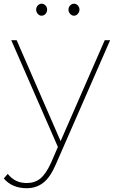

<svg xmlns="http://www.w3.org/2000/svg" viewBox="-67 -792 610 1029"><path d="M126.7 -740Q126.7 -753.3 135.6 -762.8Q144.4 -772.2 155.6 -772.2Q167.8 -772.2 176.7 -762.8Q185.6 -753.3 185.6 -740Q185.6 -726.7 176.7 -717.2Q167.8 -707.8 155.6 -707.8Q144.4 -707.8 135.6 -717.8Q126.7 -727.8 126.7 -740ZM300 -740Q300 -753.3 308.9 -762.8Q317.8 -772.2 330 -772.2Q341.1 -772.2 350 -762.8Q358.9 -753.3 358.9 -740Q358.9 -727.8 350 -717.8Q341.1 -707.8 330 -707.8Q317.8 -707.8 308.9 -717.8Q300 -727.8 300 -740ZM76.7 216.7Q-2.2 216.7 -46.7 164.4L-25.6 140Q-4.4 165.6 20 177.2Q44.4 188.9 76.7 188.9Q118.9 188.9 148.9 165Q178.9 141.1 206.7 80L243.3 -4.4L-6.7 -576.7H22.2L257.8 -35.6L494.4 -576.7H523.3L232.2 88.9Q202.2 158.9 164.4 187.8Q126.7 216.7 76.7 216.7Z"/></svg>

Font: Paperlogy 1 Thin
Style: Regular
Weight: 250
Designer: redesigned by Lee Juim, glyphs from Gmarket Sans & Montserrat
Foundry: PT&
Version: Version 1.001